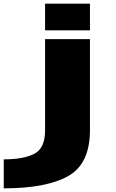

<svg xmlns="http://www.w3.org/2000/svg" viewBox="-128 -800 632 1050"><path d="M-107.5 230V71.5Q1 71.5 59.8 41Q118.5 10.5 118.5 -86.5V-586H364V-89.5Q364 96.5 244.5 163.2Q125 230 -107.5 230ZM118.5 -780H364V-634H118.5Z"/></svg>

Font: Anybody UltraExpanded ExtraBold
Style: Regular
Weight: 800
Width: 9
Designer: Tyler Finck
Foundry: Etcetera Type Company
Version: Version 1.010; ttfautohint (v1.8.3) -l 8 -r 50 -G 200 -x 14 